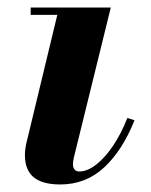

<svg xmlns="http://www.w3.org/2000/svg" viewBox="-20 -480 401 510"><path d="M140 10Q92.8 10 69.5 -9.1Q46.2 -28.3 46.2 -68Q46.2 -75.8 47.2 -83.9Q48.2 -92 49.5 -97.5L132.2 -440.5H61.5V-460H274.3L176.3 -62Q175.3 -57.8 174.5 -52.6Q173.8 -47.5 173.8 -43.3Q173.8 -35.8 177.8 -30.1Q181.8 -24.5 190.5 -24.5Q211.8 -24.5 235 -42.4Q258.3 -60.3 280 -92.4Q301.8 -124.5 318.3 -166.7L337.3 -160.5Q305.5 -80.7 256.8 -35.4Q208 10 140 10Z"/></svg>

Font: Bodoni Moda
Style: Italic
Weight: 400
Italic angle: -13°
Designer: Owen Earl
Foundry: indestructible type
Version: Version 2.005